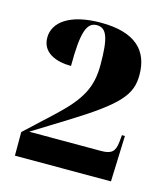

<svg xmlns="http://www.w3.org/2000/svg" viewBox="-76 -885 484 558"><g transform="rotate(15 166.5 -606.0)"><path d="M19 -387H308L313 -525H304L302 -504C299 -474 288 -465 257 -465H41L141 -527C280 -613 308 -648 308 -707C308 -780 265 -825 161 -825C67 -825 21 -789 21 -743C21 -698 63 -681 109 -681C109 -780 120 -815 151 -815C181 -815 191 -787 191 -706C191 -640 170 -599 104 -537L19 -458Z"/></g></svg>

Font: Noto Serif Display ExtraCondensed Black
Style: Regular
Weight: 900
Width: 2
Designer: Monotype Design Team
Foundry: Monotype Imaging Inc.
Version: Version 2.009